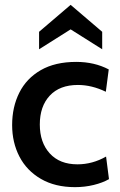

<svg xmlns="http://www.w3.org/2000/svg" viewBox="-20 -761 495 791"><path d="M30 -246Q30 -320 59.5 -379Q89 -438 148 -472Q207 -506 294 -506Q369 -506 428 -475L416 -383Q358 -411 301 -411Q226 -411 185 -367Q144 -323 144 -248Q144 -174 185 -129Q226 -84 299 -84Q361 -84 417 -116L429 -23Q403 -8 366 1Q329 10 289 10Q207 10 148.5 -24Q90 -58 60 -116Q30 -174 30 -246ZM141 -630 271 -741 401 -630V-558L271 -640L141 -558Z"/></svg>

Font: Cabin SemiBold
Style: Regular
Weight: 600
Designer: Pablo Impallari
Foundry: Pablo Impallari. http://www.impallari.com Igino Marini. http://www.ikern.com
Version: Version 2.200